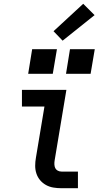

<svg xmlns="http://www.w3.org/2000/svg" viewBox="-20 -995 540 1015"><path d="M305 0Q283 0 262 -3.5Q241 -7 223 -17Q205 -27 192 -42.5Q179 -58 172.5 -77.5Q166 -97 166 -118.5Q166 -140 170 -162L215 -432H96V-520H331L269 -148Q267 -137 267.5 -126Q268 -115 272 -106.5Q276 -98 285 -93Q294 -88 305 -88H392V0ZM459 -605H329L350 -735H481ZM259 -605H129L150 -735H281ZM311 -780 263 -830 420 -975 480 -915Z"/></svg>

Font: Iosevka SS04 Semibold Oblique
Style: Regular
Weight: 600
Italic angle: -9°
Monospace: yes
Designer: Belleve Invis
Foundry: Belleve Invis
Version: Version 19.0.0; ttfautohint (v1.8.4)